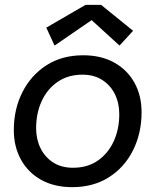

<svg xmlns="http://www.w3.org/2000/svg" viewBox="-20 -760 641 792"><path d="M278 12Q204 12 150 -18Q96 -48 66.5 -101.5Q37 -155 37 -223Q37 -310 72.5 -380Q108 -450 172 -491Q236 -532 323 -532Q397 -532 451 -502Q505 -472 534.5 -419Q564 -366 564 -297Q564 -211 529 -140.5Q494 -70 429.5 -29Q365 12 278 12ZM281 -68Q341 -68 383.5 -97.5Q426 -127 449 -177Q472 -227 472 -289Q472 -335 454 -371.5Q436 -408 402 -430Q368 -452 320 -452Q261 -452 218 -422.5Q175 -393 152 -343Q129 -293 129 -231Q129 -186 147 -149Q165 -112 199 -90Q233 -68 281 -68ZM205 -572 171 -646 333 -740H397L529 -633L473 -572L358 -677Z"/></svg>

Font: ABeeZee
Style: Italic
Weight: 400
Italic angle: -10°
Designer: Anja Meiners
Foundry: Anja Meiners
Version: Version 1.003; ttfautohint (v1.8.3)